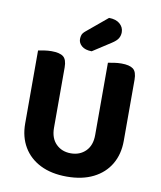

<svg xmlns="http://www.w3.org/2000/svg" viewBox="-93 -914 845 1005"><g transform="rotate(10 330.0 -411.5)"><path d="M330.1 16.8Q248.2 16.8 189.5 -12.6Q130.8 -42 99.5 -95.2Q68.2 -148.3 68.2 -219.1V-285.2H220.7V-223.1Q220.7 -168.2 251.5 -137.5Q282.3 -106.9 330.1 -106.9Q377.8 -106.9 408.7 -137.5Q439.5 -168.2 439.5 -223.1V-285.2H592.2V-219.1Q592.2 -148.3 560.9 -95.2Q529.6 -42 470.9 -12.6Q412.2 16.8 330.1 16.8ZM220.7 -254.8H68.2V-607.5Q78.6 -609.5 98.9 -612.8Q119.3 -616 138.9 -616Q182.2 -616 201.4 -601.1Q220.7 -586.1 220.7 -544.1ZM592.2 -253.3H439.5V-607.5Q449.8 -609.5 470.2 -612.8Q490.6 -616 510.2 -616Q553.4 -616 572.8 -601.1Q592.2 -586.1 592.2 -544.1ZM294.8 -748.3 404.8 -839.8Q442 -839.5 462.6 -821.4Q483.2 -803.3 483.2 -777.2Q483.2 -759.4 474.7 -744.7Q466.2 -730 441.5 -714.2L345.1 -651.8Q310.2 -652.3 292.1 -667.9Q274 -683.5 274 -704.6Q274 -716.2 277.6 -726.6Q281.2 -737 294.8 -748.3Z"/></g></svg>

Font: Baloo Paaji 2
Style: Regular
Weight: 400
Designer: Shuchita Grover, Noopur Datye and Ek Type
Foundry: Ek Type
Version: Version 1.700